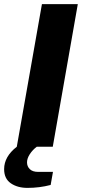

<svg xmlns="http://www.w3.org/2000/svg" viewBox="-35 -707 412 925"><path d="M97.2 198.2Q49.3 198.2 17.1 176Q-15.1 153.8 -15.1 107.9Q-15.1 47.4 45.9 0L167 -687H339.8L219.2 0H142.1Q122.1 15.1 108.6 35.6Q95.2 56.2 95.2 75.2Q95.2 94.7 108.6 107.9Q122.1 121.1 148.9 121.1H220.2L209 184.1Q155.3 198.2 97.2 198.2Z"/></svg>

Font: Archivo Expanded
Style: Bold Italic
Weight: 700
Width: 7
Italic angle: -10°
Designer: Hector Gatti
Foundry: Omnibus-Type
Version: Version 2.001